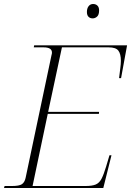

<svg xmlns="http://www.w3.org/2000/svg" viewBox="-30 -941 656 961"><path d="M-10 0 -7 -10H30Q66 -10 79.5 -19Q93 -28 98 -50L228 -666Q230 -671 230 -678Q230 -704 188 -704H139L141 -714H606L576 -550H566Q569 -576 572 -598.5Q575 -621 575 -637Q575 -671 562.5 -687.5Q550 -704 514 -704H280L211 -381H466L465 -371H209L133 -10H397Q431 -10 449 -17.5Q467 -25 478 -46Q489 -67 501 -107L518 -164H528L487 0ZM434 -849Q421 -849 413 -857Q405 -865 405 -881Q405 -899 413.5 -910Q422 -921 436 -921Q449 -921 457.5 -913Q466 -905 466 -889Q466 -867 456 -858Q446 -849 434 -849Z"/></svg>

Font: Noto Serif Display ExtraLight
Style: Italic
Weight: 200
Italic angle: -12°
Designer: Monotype Design Team
Foundry: Monotype Imaging Inc.
Version: Version 2.009